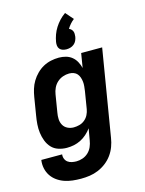

<svg xmlns="http://www.w3.org/2000/svg" viewBox="-144 -877 889 1175"><g transform="rotate(-15 300.0 -289.5)"><path d="M220 213Q193 213 166.5 210Q140 207 115.5 198.5Q91 190 70 175Q49 160 35 139Q21 118 15.5 92Q10 66 14 39H146Q144 54 149.5 67.5Q155 81 166 89Q177 97 191.5 100Q206 103 220 103Q240 103 260 96Q280 89 295.5 74.5Q311 60 319.5 40.5Q328 21 331 1L344 -73Q330 -54 312 -38Q294 -22 273 -11.5Q252 -1 230 3.5Q208 8 185 8Q158 8 132 -0.5Q106 -9 88.5 -28Q71 -47 61.5 -72Q52 -97 48.5 -123.5Q45 -150 47 -178Q49 -206 54 -234L72 -344Q76 -369 83.5 -393.5Q91 -418 104.5 -440.5Q118 -463 137.5 -482.5Q157 -502 180 -514.5Q203 -527 228.5 -532.5Q254 -538 279 -538Q302 -538 323.5 -532Q345 -526 361.5 -512.5Q378 -499 388.5 -479.5Q399 -460 404 -439L419 -530H552L461 19Q457 46 447 73Q437 100 420 123.5Q403 147 379.5 165Q356 183 329.5 194Q303 205 275.5 209Q248 213 220 213ZM258 -102Q276 -102 294.5 -107Q313 -112 328 -124.5Q343 -137 351.5 -154Q360 -171 363 -189L381 -299Q383 -314 384.5 -328.5Q386 -343 384.5 -357Q383 -371 378.5 -384.5Q374 -398 365.5 -408Q357 -418 343.5 -423Q330 -428 315 -428Q295 -428 275 -421Q255 -414 239 -399.5Q223 -385 214 -365.5Q205 -346 202 -326L184 -216Q180 -195 181 -174.5Q182 -154 191.5 -137Q201 -120 219 -111Q237 -102 258 -102ZM339 -575Q327 -575 315.5 -578.5Q304 -582 296.5 -590.5Q289 -599 287.5 -611Q286 -623 288 -635Q292 -658 300 -680Q308 -702 321 -722.5Q334 -743 350.5 -760.5Q367 -778 387 -792L430 -743Q417 -733 405.5 -720Q394 -707 385 -692Q393 -689 399 -683Q405 -677 408 -669.5Q411 -662 411 -653Q411 -644 410 -635Q408 -623 402.5 -611Q397 -599 386.5 -590.5Q376 -582 363.5 -578.5Q351 -575 339 -575Z"/></g></svg>

Font: Iosevka Curly XBdEx
Style: Italic
Weight: 800
Width: 7
Italic angle: -9°
Monospace: yes
Designer: Belleve Invis
Foundry: Belleve Invis
Version: Version 11.1.0; ttfautohint (v1.8.3)